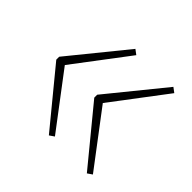

<svg xmlns="http://www.w3.org/2000/svg" viewBox="-107 -581 604 604"><g transform="rotate(45 194.5 -279.5)"><path d="M26 -285V-272L178 -87L194 -98L57 -279L194 -460L178 -472ZM195 -285V-272L347 -87L363 -98L226 -279L363 -460L347 -472Z"/></g></svg>

Font: Noto Sans Sinhala Thin
Style: Regular
Weight: 100
Designer: Jelle Bosma - Monotype Design Team
Foundry: Monotype Imaging Inc.
Version: Version 2.006